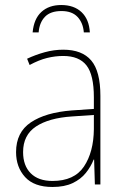

<svg xmlns="http://www.w3.org/2000/svg" viewBox="-20 -735 498 765"><path d="M232 -537Q307 -537 343.5 -494Q380 -451 380 -353V0H358L355 -99H353Q342 -71 322 -46Q302 -21 269.5 -5.5Q237 10 189 10Q116 10 80 -29.5Q44 -69 44 -129Q44 -208 103 -247.5Q162 -287 266 -295L354 -301V-347Q354 -437 324.5 -474.5Q295 -512 232 -512Q200 -512 167.5 -504Q135 -496 98 -476L88 -501Q122 -517 158.5 -527Q195 -537 232 -537ZM267 -271Q175 -265 123.5 -231Q72 -197 72 -129Q72 -75 102.5 -44.5Q133 -14 189 -14Q276 -14 314.5 -71.5Q353 -129 354 -220V-277ZM224 -715Q275 -715 305 -686.5Q335 -658 338 -606H314Q311 -644 289 -667.5Q267 -691 225 -691Q181 -691 159 -668Q137 -645 134 -606H110Q115 -660 145 -687.5Q175 -715 224 -715Z"/></svg>

Font: Noto Sans SemiCondensed Thin
Style: Regular
Weight: 100
Width: 4
Designer: Monotype Design Team
Foundry: Monotype Imaging Inc.
Version: Version 2.013; ttfautohint (v1.8.4.7-5d5b)